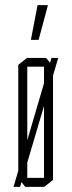

<svg xmlns="http://www.w3.org/2000/svg" viewBox="-20 -726 279 746"><path d="M33 0V-1L180 -501H206V-500L58 0ZM86 -467V-501H159L186 -468V-467ZM78 0 51 -34V-35H151V0ZM51 -35V-474L85 -501H86V-35ZM151 0V-467H186V-27L152 0ZM100 -571 126 -706H166V-705L130 -571Z"/></svg>

Font: Foldit ExtraLight
Style: Regular
Weight: 250
Version: Version 1.003